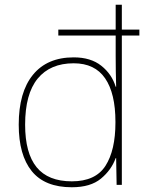

<svg xmlns="http://www.w3.org/2000/svg" viewBox="-20 -780 622 810"><path d="M283 10Q169 10 114 -58Q59 -126 59 -254Q59 -391 119 -464.5Q179 -538 291 -538Q363 -538 407.5 -502.5Q452 -467 468 -414H470Q469 -448 468.5 -480Q468 -512 468 -543V-630H226V-655H468V-760H494V-655H568V-630H494V0H472L470 -113H468Q450 -63 406 -26.5Q362 10 283 10ZM283 -15Q383 -15 425 -80.5Q467 -146 467 -263V-266Q467 -386 423.5 -449.5Q380 -513 291 -513Q192 -513 139 -448.5Q86 -384 86 -254Q86 -134 134.5 -74.5Q183 -15 283 -15Z"/></svg>

Font: Noto Sans Cham Thin
Style: Regular
Weight: 250
Version: Version 2.002